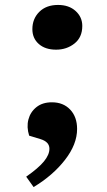

<svg xmlns="http://www.w3.org/2000/svg" viewBox="-20 -574 433 777"><path d="M111 -456Q111 -498 139 -526Q167 -554 215 -554Q259 -554 286 -529.5Q313 -505 313 -469Q313 -423 281.5 -398Q250 -373 207 -373Q163 -373 137 -396Q111 -419 111 -456ZM116 183 86 141Q136 106 158 79Q180 52 180 28Q180 0 144 -11L98 -25Q87 -60 95 -90.5Q103 -121 127.5 -140.5Q152 -160 190 -160Q236 -160 264 -130.5Q292 -101 292 -52Q292 10 243 73Q194 136 116 183Z"/></svg>

Font: Literata 36pt
Style: Bold Italic
Weight: 700
Italic angle: -2°
Designer: Latin by Veronika Burian and Jose Scaglione. Greek by Irene Vlachou. Cyrillic by Vera Evstafieva
Foundry: TypeTogether
Version: Version 3.002